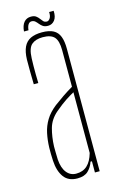

<svg xmlns="http://www.w3.org/2000/svg" viewBox="-108 -726 487 779"><g transform="rotate(-15 135.0 -336.5)"><path d="M118 5Q80 5 61.2 -20.8Q42.5 -46.5 40 -90Q39.5 -105 39 -118Q38.5 -131 39 -145Q40 -177 46 -205.2Q52 -233.5 67 -258.2Q82 -283 110 -305Q128 -318.5 149.2 -333Q170.5 -347.5 192 -360V-514Q192 -552.5 177.8 -568.8Q163.5 -585 129 -585Q99 -585 82.2 -570.5Q65.5 -556 64 -514Q63.5 -499.5 63.2 -482.2Q63 -465 63.2 -446.5Q63.5 -428 64 -410H45Q44.5 -437 44 -464.8Q43.5 -492.5 44 -514Q45 -546.5 54.5 -566.5Q64 -586.5 83 -595.8Q102 -605 131 -605Q161 -605 178.8 -595.5Q196.5 -586 204.2 -566Q212 -546 212 -514V0H192V-47H186Q178.5 -24.5 163 -9.8Q147.5 5 118 5ZM118 -15Q146.5 -15 164.5 -31.8Q182.5 -48.5 192 -82V-337Q175.5 -328 156.8 -315.8Q138 -303.5 110 -280Q79.5 -254 70 -219.5Q60.5 -185 59 -145Q59 -137 59.2 -121.5Q59.5 -106 60 -90Q62.5 -54 78 -34.5Q93.5 -15 118 -15ZM181 -677H200Q201.5 -651.5 190.8 -637.8Q180 -624 163 -624Q149.5 -624 141.8 -629.2Q134 -634.5 128.5 -641.5Q123 -648.5 117 -653.8Q111 -659 102 -659Q93.5 -659 88 -650.8Q82.5 -642.5 81 -627H62Q64 -652 75 -665Q86 -678 104.5 -678Q118 -678 125.5 -672.5Q133 -667 138 -660Q143 -653 148.2 -647.5Q153.5 -642 163 -642Q170 -642 176 -651Q182 -660 181 -677Z"/></g></svg>

Font: Big Shoulders Display Thin Thin
Style: Regular
Weight: 250
Version: Version 2.002